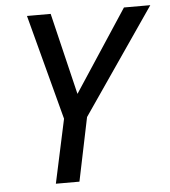

<svg xmlns="http://www.w3.org/2000/svg" viewBox="-52 -761 716 808"><g transform="rotate(-5 306.5 -357.0)"><path d="M151.4 0 209.5 -269.5 91.8 -713.9H191.9L274.9 -368.7L501.5 -713.9H612.8L306.6 -268.1L251 0Z"/></g></svg>

Font: Open Sans Medium
Style: Italic
Weight: 500
Italic angle: -12°
Designer: Monotype Design Team
Foundry: Monotype Imaging Inc.
Version: Version 3.000